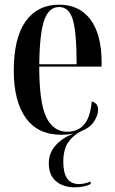

<svg xmlns="http://www.w3.org/2000/svg" viewBox="-20 -567 491 822"><path d="M300 235Q340 235 368 221V210Q342 221 318 221Q251 221 251 126Q251 72 272.5 41.5Q294 11 329 -6Q366 -21 383 -47.5Q400 -74 400 -97Q400 -125 373 -133Q366 -62 339 -32.5Q312 -3 268 -3Q208 -3 178 -65.5Q148 -128 148 -282H415V-301Q415 -419 367.5 -483Q320 -547 233 -547Q141 -547 90 -476Q39 -405 39 -264Q39 -134 90.5 -62Q142 10 243 10Q269 10 294 5Q246 24 217.5 56Q189 88 189 132Q189 183 220 209Q251 235 300 235ZM148 -292Q150 -428 170 -482.5Q190 -537 233 -537Q276 -537 292 -482Q308 -427 308 -292Z"/></svg>

Font: Noto Serif Display Condensed Semi
Style: Regular
Weight: 600
Width: 3
Designer: Monotype Design Team
Foundry: Monotype Imaging Inc.
Version: Version 1.900